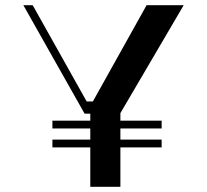

<svg xmlns="http://www.w3.org/2000/svg" viewBox="-20 -720 798 740"><path d="M444 -284 688 -700H545L338 -329H314L106 -700H70L306 -282H328V-255H182V-225H328V-182H182V-152H328V0H444V-152H603V-182H444V-225H603V-255H444Z"/></svg>

Font: Space Cowgirl Medium
Style: Regular
Weight: 600
Designer: Valery Marier
Foundry: Valery Marier
Version: Version 1.000;hotconv 1.0.109;makeotfexe 2.5.65596